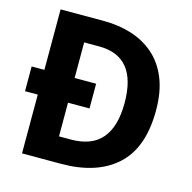

<svg xmlns="http://www.w3.org/2000/svg" viewBox="-110 -866 973 975"><g transform="rotate(15 377.0 -378.5)"><path d="M90 0V-309H23V-439H90V-757H319Q395 -757 462.5 -736Q530 -715 581.5 -670.5Q633 -626 662 -555.5Q691 -485 691 -386Q691 -190 587 -95Q483 0 294 0ZM249 -132H311Q421 -132 474 -195Q527 -258 527 -381Q527 -504 477 -565Q427 -626 329 -626H249V-439H362V-309H249Z"/></g></svg>

Font: Menbere
Style: Regular
Weight: 400
Designer: Aleme Tadesse
Foundry: Sorkin Type Co
Version: Version 1.000